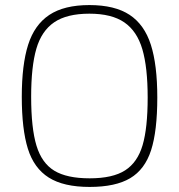

<svg xmlns="http://www.w3.org/2000/svg" viewBox="-20 -729 705 758"><path d="M66 -347Q66 -473 91 -552Q116 -631 174.5 -670Q233 -709 333 -709Q433 -709 491.5 -670.5Q550 -632 575.5 -552.5Q601 -473 601 -344Q601 -212 576.5 -136Q552 -60 494 -25.5Q436 9 334 9Q231 9 172.5 -28Q114 -65 90 -142Q66 -219 66 -347ZM563 -344Q563 -463 542 -534.5Q521 -606 471 -640.5Q421 -675 333 -675Q244 -675 194 -641Q144 -607 123.5 -536.5Q103 -466 103 -347Q103 -223 124 -154Q145 -85 194.5 -55Q244 -25 334 -25Q425 -25 474 -56.5Q523 -88 543 -156Q563 -224 563 -344Z"/></svg>

Font: Cairo ExtraLight
Style: Regular
Weight: 250
Designer: Mohamed Gaber, the designers of Titillium
Foundry: Kief Type Foundry
Version: Version 2.009; ttfautohint (v1.5.33-1714) -l 8 -r 50 -G 200 